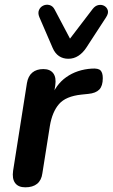

<svg xmlns="http://www.w3.org/2000/svg" viewBox="-20 -792 481 820"><path d="M88 8Q58 8 44.5 -10.5Q31 -29 36 -63L95 -437Q100 -467 118 -482Q136 -497 165 -497Q194 -497 207.5 -479Q221 -461 216 -427L207 -371H197Q217 -430 263 -462.5Q309 -495 372 -499Q400 -501 409.5 -491Q419 -481 419 -458Q419 -425 404 -409.5Q389 -394 357 -391L328 -388Q261 -381 232 -347.5Q203 -314 193 -254L161 -52Q157 -22 138.5 -7Q120 8 88 8ZM272 -541Q249 -541 232 -552.5Q215 -564 205 -587L148 -719Q141 -736 146.5 -749Q152 -762 164.5 -768Q177 -774 191 -770.5Q205 -767 213 -752L279 -627L376 -754Q387 -768 401 -770.5Q415 -773 426 -766.5Q437 -760 440.5 -747.5Q444 -735 433 -718L349 -589Q334 -566 314.5 -553.5Q295 -541 272 -541Z"/></svg>

Font: Nunito ExtraLight
Style: Italic
Weight: 200
Italic angle: -9°
Designer: Vernon Adams
Foundry: Vernon Adams
Version: Version 3.602